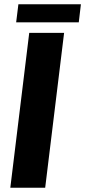

<svg xmlns="http://www.w3.org/2000/svg" viewBox="-20 -883 400 903"><path d="M28.5 0ZM192.5 0H28.5L117.5 -728.5H281.5ZM66.5 -863H360.5L350.5 -778H56Z"/></svg>

Font: Lato Black
Style: Italic
Weight: 900
Italic angle: -7°
Designer: Lukasz Dziedzic
Foundry: tyPoland Lukasz Dziedzic
Version: Version 2.007; 2014-02-27